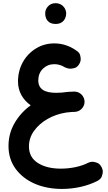

<svg xmlns="http://www.w3.org/2000/svg" viewBox="-20 -870 689 1224"><path d="M34.2 60.1C34.2 116.2 49.3 164.6 79.1 205.6C138.7 287.6 245.1 334.5 374.5 334.5C454.6 334.5 535.6 316.9 600.1 283.7C615.7 275.4 625.5 265.6 629.4 253.4C633.3 241.2 635.3 231.9 635.3 225.6C635.3 215.3 632.8 205.6 627.9 196.3C620.1 181.2 610.4 171.4 598.1 167.5C585.9 163.1 576.2 161.1 569.3 161.1C559.6 161.1 549.8 163.6 540.5 168.5C495.1 191.9 430.2 205.1 367.7 205.1C307.6 205.1 258.8 192.9 221.2 168.9C183.6 145 164.6 109.9 164.6 63.5C164.6 27.3 175.3 -5.9 197.3 -36.1C240.7 -96.7 316.4 -139.2 400.4 -152.3L413.6 -153.8C436.5 -157.2 446.3 -156.2 456.5 -156.7C465.8 -157.2 474.1 -159.2 482.4 -163.1C503.9 -174.3 519 -195.8 519 -221.2C519 -250.5 499 -275.9 471.7 -283.7H470.7C470.2 -284.2 469.7 -284.2 469.2 -284.2C463.9 -285.6 459 -286.1 453.6 -286.1H450.7C424.8 -285.6 399.4 -283.7 374.5 -279.8C362.3 -278.8 350.1 -278.3 338.4 -278.3C264.2 -278.3 224.1 -301.8 224.1 -357.9C224.1 -387.7 233.9 -412.6 253.9 -432.1C273.9 -451.2 297.9 -460.9 326.7 -460.9C350.1 -460.9 372.6 -454.1 394.5 -440.4C406.2 -435.1 418 -432.1 429.7 -432.1C435.1 -432.1 442.9 -433.6 454.1 -436C465.3 -438.5 475.1 -446.3 484.4 -460.4C491.2 -471.2 494.6 -482.4 494.6 -494.1C494.6 -499 493.2 -507.3 490.7 -518.6C488.3 -529.8 479.5 -540 464.4 -549.3C421.9 -578.6 376 -593.3 325.7 -593.3C283.2 -593.3 244.6 -582.5 210 -561.5C139.6 -518.6 94.7 -442.4 94.7 -350.6C94.7 -286.1 125.5 -233.9 175.8 -198.7C133.3 -168 99.1 -130.4 73.2 -85.9C47.4 -41.5 34.2 7.3 34.2 60.1ZM268.1 -785.2C268.1 -774.4 269.5 -764.6 272.9 -755.9C280.8 -735.8 297.9 -717.3 334.5 -717.3C387.7 -717.3 401.9 -758.3 401.9 -784.7C401.9 -795.9 398.4 -807.6 391.6 -819.3C380.4 -836.4 361.3 -849.6 334 -849.6C314.9 -849.6 298.8 -843.3 286.6 -830.1C274.4 -816.9 268.1 -801.8 268.1 -785.2Z"/></svg>

Font: Mikhak
Style: Bold
Weight: 700
Designer: Amin Abedi
Version: Version 3.2